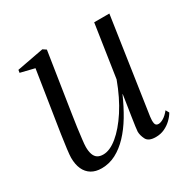

<svg xmlns="http://www.w3.org/2000/svg" viewBox="-125 -628 746 756"><g transform="rotate(-30 248.0 -250.5)"><path d="M130 10.5Q102.5 10.5 83.8 -1Q65 -12.5 55.2 -34Q45.5 -55.5 45.5 -86Q45.5 -96.5 49 -124.8Q52.5 -153 57.5 -186.2Q62.5 -219.5 66.8 -246Q71 -272.5 72 -279L100.5 -461.5L37 -477L39 -489.5L161 -512.5L176 -502.5L140 -270Q138 -256 134 -231Q130 -206 126.2 -178.2Q122.5 -150.5 119.8 -127.2Q117 -104 117 -93.5Q117 -73.5 121.8 -60Q126.5 -46.5 136.5 -40Q146.5 -33.5 162.5 -33.5Q192.5 -33.5 227.2 -62Q262 -90.5 295.8 -142.2Q329.5 -194 355 -263.5L391 -502.5H460L396 -70.5Q393.5 -53 395.8 -41Q398 -29 411 -29Q421 -29 434.2 -37Q447.5 -45 461 -62L469.5 -47Q461.5 -33 447.8 -19.8Q434 -6.5 416 2Q398 10.5 376 10.5Q343 10.5 333.5 -8.2Q324 -27 324 -44Q324 -48 326.5 -66.5Q329 -85 333 -110.5Q337 -136 340.8 -160.8Q344.5 -185.5 347 -201.5H346Q326 -156 302.8 -117.2Q279.5 -78.5 252.5 -50Q225.5 -21.5 195 -5.5Q164.5 10.5 130 10.5Z"/></g></svg>

Font: Merriweather 144pt Light
Style: Italic
Weight: 300
Italic angle: -7.8°
Version: Version 2.101